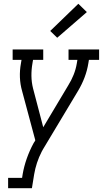

<svg xmlns="http://www.w3.org/2000/svg" viewBox="-20 -792 545 1017"><path d="M23 205V150H97L100 131Q107 90 121.5 48.5Q136 7 157 -32Q159 -35 160.5 -38Q162 -41 164 -43L167 -49L97 -310Q87 -345 85.5 -382Q84 -419 91 -457L94 -475H47V-530H209V-475H155L152 -457Q146 -423 146.5 -389.5Q147 -356 155 -324L209 -118L341 -339Q358 -366 370 -396Q382 -426 387 -457L390 -475H343V-530H505V-475H451L448 -457Q442 -419 428 -382Q414 -345 393 -310L216 -15Q212 -9 208.5 -2.5Q205 4 201 11Q186 40 176 70.5Q166 101 161 131L149 205ZM283 -592 246 -628 395 -772 440 -728Z"/></svg>

Font: Iosevka Curly Slab LtObl
Style: Regular
Weight: 300
Italic angle: -9°
Monospace: yes
Designer: Belleve Invis
Foundry: Belleve Invis
Version: Version 11.0.0; ttfautohint (v1.8.3)